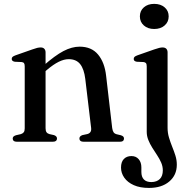

<svg xmlns="http://www.w3.org/2000/svg" viewBox="-20 -714 953 967"><path d="M209.5 -450V-68Q209.5 -54.5 214.5 -47.8Q219.5 -41 229.5 -38.5L252 -33.5Q267 -28 267 -17Q267 0 244.5 0H66Q55 0 49.5 -4.2Q44 -8.5 44 -16Q44 -22.5 48.2 -26.5Q52.5 -30.5 61 -33L85 -38.5Q94.5 -41.5 99.5 -47.8Q104.5 -54 104.5 -67.5V-379.5Q104.5 -391 101 -395.8Q97.5 -400.5 89 -401.5L54.5 -403Q46.5 -404.5 42.8 -408Q39 -411.5 39 -417Q39 -423.5 43.2 -427.5Q47.5 -431.5 58.5 -435.5L142.5 -465Q157.5 -470.5 167.2 -472.8Q177 -475 185 -475Q197 -475 203.2 -468.2Q209.5 -461.5 209.5 -450ZM195.5 -344 176.5 -363.5 198 -382.5Q257 -434.5 299.5 -456.8Q342 -479 381 -479Q441 -479 474 -439.2Q507 -399.5 514.5 -332L545 -69.5Q547 -55.5 551.8 -48.2Q556.5 -41 567 -38L588 -33Q596.5 -30.5 600.5 -26.5Q604.5 -22.5 604.5 -16Q604.5 -8.5 599.2 -4.2Q594 0 583 0H402.5Q380 0 380 -17Q380 -28 395 -33.5L418.5 -38.5Q429.5 -41 435 -48.5Q440.5 -56 439 -69.5L409.5 -316.5Q403.5 -366 383.8 -391Q364 -416 326 -416Q302.5 -416 275.8 -402.8Q249 -389.5 217 -362.5ZM824 -70.5Q824 -45 831 -21.5Q838 2 847.2 24.8Q856.5 47.5 863.5 69.8Q870.5 92 870.5 115.5Q870.5 168 832.5 200.2Q794.5 232.5 730.5 232.5Q685 232.5 653.8 218.5Q622.5 204.5 606 181Q589.5 157.5 589.5 130Q589.5 101.5 603.8 86.8Q618 72 642 72Q665 72 678.5 87.8Q692 103.5 692 129V152Q692 177 704.8 190Q717.5 203 742.5 203Q770 202.5 785 187.5Q800 172.5 800 144Q800 124 791.8 105Q783.5 86 771.2 67.5Q759 49 747 30Q735 11 727 -9Q719 -29 719 -50V-379.5Q719 -391 715.2 -395.8Q711.5 -400.5 703 -401.5L669 -403Q660.5 -404.5 657 -408Q653.5 -411.5 653.5 -417Q653.5 -423.5 657.5 -427.5Q661.5 -431.5 672.5 -435.5L756.5 -465Q772.5 -470.5 782 -472.8Q791.5 -475 798.5 -475Q811.5 -475 817.8 -468.2Q824 -461.5 824 -450ZM756.5 -568Q724.5 -568 704.5 -585.8Q684.5 -603.5 684.5 -631.5Q684.5 -659.5 704.5 -677Q724.5 -694.5 756.5 -694.5Q789 -694.5 809.2 -677Q829.5 -659.5 829.5 -631.5Q829.5 -603.5 809.2 -585.8Q789 -568 756.5 -568Z"/></svg>

Font: Fraunces 18pt
Style: Regular
Weight: 400
Version: Version 1.000;[b76b70a41]